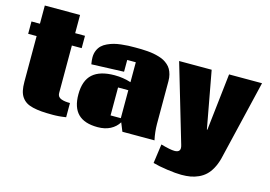

<svg xmlns="http://www.w3.org/2000/svg" viewBox="-123 -1023 2064 1467"><g transform="rotate(15 909.0 -289.5)"><path d="M442.4 3.4Q442.4 3.4 439.5 3.9Q436.5 4.4 431.2 5.1Q425.8 5.9 418.7 6.8Q411.6 7.8 402.3 8.8Q393.1 9.8 383.3 10.5Q373.5 11.2 362.1 11.7Q350.6 12.2 339.4 12.2Q286.6 12.2 249.3 9.3Q211.9 6.3 179.4 -1.5Q147 -9.3 126.5 -22.5Q106 -35.6 91.3 -56.6Q76.7 -77.6 70.3 -106.7Q64 -135.7 64 -175.3V-537.1H-2.9V-634.8H64V-778.8H342.8V-634.8H420.4V-537.1H342.8V-160.2Q342.8 -145 350.6 -134.5Q358.4 -124 373 -118.7Q387.7 -113.3 404.1 -111.1Q420.4 -108.9 442.4 -108.9Z M766.6 -318.8V-97.7H847.7V-318.8ZM1126 -125.5Q1126.5 -63 1140.1 -0.5H886.2L858.9 -67.9Q835.4 -29.3 793.2 -7.3Q751 14.6 692.9 14.6Q588.9 14.6 538.1 -35.9Q487.3 -86.4 487.3 -189.5Q487.3 -299.3 544.9 -350.8Q602.5 -402.3 717.8 -402.3Q786.6 -402.3 847.7 -382.3V-540H779.8V-446.8L523.4 -437Q518.1 -468.3 518.1 -490.7Q518.1 -521 528.6 -545.4Q539.1 -569.8 555.9 -585.9Q572.8 -602.1 598.1 -613.8Q623.5 -625.5 647.9 -632.1Q672.4 -638.7 704.1 -642.3Q735.8 -646 759.8 -647Q783.7 -647.9 813 -647.9Q841.3 -647.9 863.3 -647.5Q885.3 -647 912.6 -644.8Q939.9 -642.6 960.9 -638.7Q981.9 -634.8 1005.1 -627.9Q1028.3 -621.1 1045.2 -611.8Q1062 -602.5 1077.9 -588.6Q1093.8 -574.7 1103.8 -557.1Q1113.8 -539.6 1119.9 -516.1Q1126 -492.7 1126 -464.8Z M1405.8 200.7Q1444.8 200.7 1477.1 195.1Q1509.3 189.5 1540 175.5Q1570.8 161.6 1594.7 139.4Q1618.7 117.2 1637.9 82.3Q1657.2 47.4 1669.4 1.5L1820.8 -634.8H1560.1L1509.3 -183.6H1505.4L1422.4 -634.8H1165L1346.2 -20Q1350.6 -5.4 1350.6 4.9Q1350.6 37.6 1307.6 37.6Q1274.9 37.6 1199.2 16.1L1178.2 168Q1224.1 181.2 1293 190.9Q1361.8 200.7 1405.8 200.7Z"/></g></svg>

Font: Coda
Style: Heavy
Weight: 800
Version: Version 2.000; ttfautohint (v0.8) -r 50 -G 200 -x